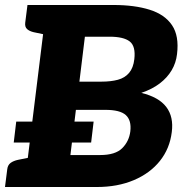

<svg xmlns="http://www.w3.org/2000/svg" viewBox="-32 -749 737 769"><path d="M23 -178 33 -262H343L333 -178ZM65 0 155 -729H423Q507 -729 567.5 -710Q628 -691 657 -648Q686 -605 677 -532Q673 -497 655.5 -467.5Q638 -438 608 -415Q578 -392 534 -377Q604 -360 634 -320.5Q664 -281 656 -220Q648 -154 608.5 -104.5Q569 -55 504 -27.5Q439 0 356 0ZM250 -128H369Q430 -128 457.5 -155.5Q485 -183 490 -223Q495 -267 472 -288Q449 -309 390 -309H272ZM286 -422H374Q412 -422 440 -429.5Q468 -437 485 -457Q502 -477 506 -512Q512 -564 487.5 -583Q463 -602 407 -602H308ZM-12 0 -3 -71Q-1 -88 10.5 -96.5Q22 -105 41 -109L86 -118L85 0ZM175 -729 146 -611 103 -620Q86 -624 76.5 -632.5Q67 -641 69 -658L78 -729Z"/></svg>

Font: Aleo Black
Style: Italic
Weight: 900
Italic angle: -7°
Designer: Alessio Laiso
Foundry: Alessio Laiso
Version: Version 2.001;gftools[0.9.29]